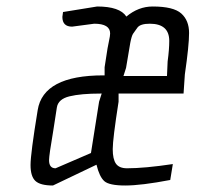

<svg xmlns="http://www.w3.org/2000/svg" viewBox="-20 -564 628 591"><path d="M496 -375Q501 -412 501 -438Q501 -491 441 -491Q412 -491 403 -479Q394 -467 389.5 -460Q385 -453 381 -432Q377 -410 368 -355L360 -330H494ZM504 -10Q415 7 365.5 7Q316 7 301 -6.5Q286 -20 277 -57L143 7Q104 7 89 -7Q74 -21 74 -56Q74 -91 96 -225Q113 -332 298 -332H302V-357L311 -415Q312 -422 315.5 -438Q319 -454 319 -461Q319 -491 270 -491Q205 -482 202 -482Q172 -482 172 -512Q172 -515 174 -527L279 -544Q349 -544 369 -513Q406 -544 450 -544Q514 -544 538 -522.5Q562 -501 562 -462.5Q562 -424 549 -335L545 -276H345V-251Q327 -136 327 -105Q327 -74 337 -60Q347 -46 371 -46Q425 -46 512 -59ZM289 -276Q229 -276 194 -267.5Q159 -259 155 -233Q150 -201 144 -162Q131 -86 131 -71Q131 -46 151 -46L260 -93L285 -251L293 -276Z"/></svg>

Font: Economica
Style: Italic
Weight: 400
Designer: Vicente Lamonaca
Foundry: Vicente Lamonaca
Version: Version 1.100